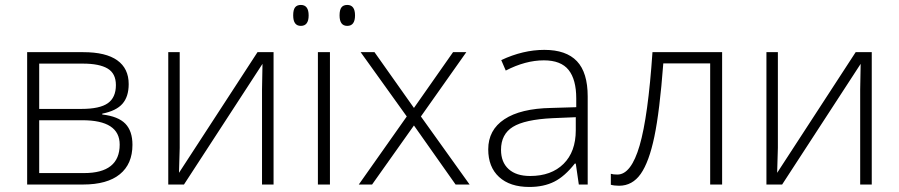

<svg xmlns="http://www.w3.org/2000/svg" viewBox="-20 -740 3605 770"><path d="M496.1 -402.8Q496.1 -352.5 471.2 -324Q446.3 -295.4 390.1 -284.2V-280.8Q454.1 -273.4 482.7 -243.9Q511.2 -214.4 511.2 -159.2Q511.2 -82.5 460.7 -41.3Q410.2 0 313 0H88.9V-530.8H314Q404.8 -530.8 450.4 -498Q496.1 -465.3 496.1 -402.8ZM460 -160.2Q460 -257.8 310.1 -257.8H137.2V-45.9H316.9Q460 -45.9 460 -160.2ZM444.8 -398.9Q444.8 -445.3 411.6 -465.1Q378.4 -484.9 312 -484.9H137.2V-303.2H306.2Q380.4 -303.2 412.6 -326.2Q444.8 -349.1 444.8 -398.9Z M700.7 -530.8V-147L697.8 -46.9L1012.7 -530.8H1077.1V0H1030.8V-381.3L1032.7 -483.9L717.8 0H654.8V-530.8Z M1303.2 0H1254.9V-530.8H1303.2ZM1155.8 -678.2Q1155.8 -700.7 1163.3 -710.4Q1170.9 -720.2 1186.5 -720.2Q1217.8 -720.2 1217.8 -678.2Q1217.8 -636.2 1186.5 -636.2Q1155.8 -636.2 1155.8 -678.2ZM1341.8 -678.2Q1341.8 -700.7 1349.4 -710.4Q1356.9 -720.2 1372.6 -720.2Q1403.8 -720.2 1403.8 -678.2Q1403.8 -636.2 1372.6 -636.2Q1341.8 -636.2 1341.8 -678.2Z M1611.3 -272.9 1426.3 -530.8H1481.9L1640.1 -307.1L1796.9 -530.8H1850.1L1668 -272.9L1863.3 0H1807.1L1640.1 -236.8L1472.2 0H1418.9Z M2301.3 0 2289.1 -84H2285.2Q2245.1 -32.7 2202.9 -11.5Q2160.6 9.8 2103 9.8Q2024.9 9.8 1981.4 -30.3Q1938 -70.3 1938 -141.1Q1938 -218.8 2002.7 -261.7Q2067.4 -304.7 2189.9 -307.1L2291 -310.1V-345.2Q2291 -420.9 2260.3 -459.5Q2229.5 -498 2161.1 -498Q2087.4 -498 2008.3 -457L1990.2 -499Q2077.6 -540 2163.1 -540Q2250.5 -540 2293.7 -494.6Q2336.9 -449.2 2336.9 -353V0ZM2106 -34.2Q2190.9 -34.2 2240 -82.8Q2289.1 -131.3 2289.1 -217.8V-270L2196.3 -266.1Q2084.5 -260.7 2036.9 -231.2Q1989.3 -201.7 1989.3 -139.2Q1989.3 -89.4 2019.8 -61.8Q2050.3 -34.2 2106 -34.2Z M2876 0H2828.1V-485.8H2640.1Q2625.5 -293 2604.2 -191.7Q2583 -90.3 2549.6 -42.7Q2516.1 4.9 2462.9 4.9Q2443.8 4.9 2429.7 1V-43Q2439 -40 2456.1 -40Q2511.2 -40 2545.2 -156.5Q2579.1 -272.9 2596.7 -530.8H2876Z M3099.6 -530.8V-147L3096.7 -46.9L3411.6 -530.8H3476.1V0H3429.7V-381.3L3431.6 -483.9L3116.7 0H3053.7V-530.8Z"/></svg>

Font: JBL Sans
Style: Light
Weight: 300
Version: Version 1.10